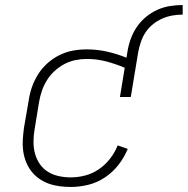

<svg xmlns="http://www.w3.org/2000/svg" viewBox="-20 -734 745 762"><path d="M261 8Q238 8 215.5 5Q193 2 172.5 -5.5Q152 -13 134.5 -25.5Q117 -38 104 -55Q91 -72 83 -92.5Q75 -113 72 -135Q69 -157 70.5 -180Q72 -203 75 -226L94 -336Q98 -363 107 -389Q116 -415 131.5 -439.5Q147 -464 169 -483.5Q191 -503 216.5 -515.5Q242 -528 269 -533Q296 -538 324 -538Q366 -538 405.5 -529Q445 -520 482 -505L486 -530Q490 -555 499 -580Q508 -605 523 -627Q538 -649 559 -666.5Q580 -684 604.5 -695Q629 -706 654.5 -710Q680 -714 705 -714V-676Q685 -676 664.5 -672.5Q644 -669 624.5 -660.5Q605 -652 588 -638.5Q571 -625 559 -607.5Q547 -590 540 -570Q533 -550 529 -530L499 -349H456L475 -465Q440 -480 402.5 -490Q365 -500 325 -500Q302 -500 279.5 -495.5Q257 -491 236 -480Q215 -469 197 -452.5Q179 -436 166.5 -416Q154 -396 146.5 -374Q139 -352 135 -329L117 -219Q113 -195 113 -170.5Q113 -146 119 -124Q125 -102 138 -83Q151 -64 170.5 -52Q190 -40 213.5 -35Q237 -30 261 -30Q289 -30 318 -37.5Q347 -45 372.5 -62.5Q398 -80 417 -104.5Q436 -129 447 -157L487 -143Q473 -109 450 -79.5Q427 -50 396 -29.5Q365 -9 330 -0.5Q295 8 261 8Z"/></svg>

Font: Iosevka Curly Slab XLtEx
Style: Italic
Weight: 200
Width: 7
Italic angle: -9°
Monospace: yes
Designer: Belleve Invis
Foundry: Belleve Invis
Version: Version 11.1.0; ttfautohint (v1.8.3)